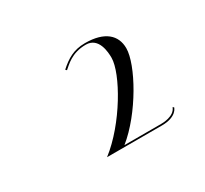

<svg xmlns="http://www.w3.org/2000/svg" viewBox="-68 -844 467 437"><g transform="rotate(-30 166.0 -625.0)"><path d="M105 -500H249C289 -500 294 -522 294 -522L291 -524C284 -504 253 -504 249 -504H153C213 -552 267 -650 267 -693C267 -727 243 -750 191 -750C161 -750 142 -738 122 -720L125 -717C135 -725 153 -746 191 -746C225 -746 227 -705 227 -691C227 -650 170 -550 105 -500Z"/></g></svg>

Font: Italiana
Style: Regular
Weight: 400
Designer: Santiago Orozco
Foundry: Santiago Orozco
Version: Version 1.000;PS 001.001;hotconv 1.0.56